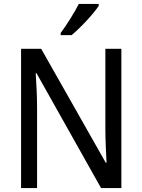

<svg xmlns="http://www.w3.org/2000/svg" viewBox="-20 -964 730 984"><path d="M486 -934V-944H384C361 -899 323 -838 291 -795V-784H347C391 -820 461 -895 486 -934ZM602 0V-714H520V-302C520 -247 524 -172 526 -130H522L191 -714H88V0H170V-413C170 -475 166 -539 163 -589H167L498 0Z"/></svg>

Font: Noto Sans Arabic UI SmCn
Style: Regular
Weight: 400
Width: 4
Designer: Monotype Design Team, Nadine Chahine and Nizar Qandah
Foundry: Monotype Imaging Inc.
Version: Version 2.010